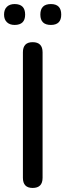

<svg xmlns="http://www.w3.org/2000/svg" viewBox="-29 -920 322 947"><path d="M132 7Q84 7 84 -43V-662Q84 -712 132 -712Q181 -712 181 -662V-43Q181 7 132 7ZM222 -797Q170 -797 170 -848Q170 -900 222 -900Q273 -900 273 -848Q273 -797 222 -797ZM43 -797Q19 -797 5 -810.5Q-9 -824 -9 -848Q-9 -873 5 -886.5Q19 -900 43 -900Q95 -900 95 -848Q95 -797 43 -797Z"/></svg>

Font: Chiron GoRound TC
Style: Regular
Weight: 400
Designer: Ryoko NISHIZUKA 西塚涼子 (kana, bopomofo & ideographs); Paul D. Hunt (Latin, Greek & Cyrillic); Sandoll Communications 산돌커뮤니
Foundry: Adobe
Version: Version 1.000;hotconv 1.1.1;makeotfexe 2.6.0